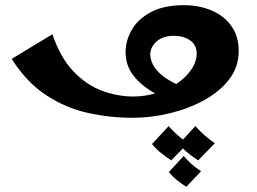

<svg xmlns="http://www.w3.org/2000/svg" viewBox="-20 -447 990 740"><path d="M491 7Q405 7 320 -11.5Q235 -30 159 -79.5Q83 -129 25 -220L182 -315Q212 -226 262 -173Q312 -120 372.5 -97.5Q433 -75 494 -75Q536 -75 578 -87Q528 -114 496 -153.5Q464 -193 464 -246Q464 -289 487 -330.5Q510 -372 560 -399.5Q610 -427 689 -427Q748 -427 796 -406.5Q844 -386 872 -346.5Q900 -307 900 -250Q900 -189 863.5 -141.5Q827 -94 767 -61Q707 -28 634.5 -10.5Q562 7 491 7ZM559 -238Q560 -204 585.5 -175Q611 -146 659 -123Q694 -146 716 -177Q738 -208 738 -241Q738 -274 712.5 -291.5Q687 -309 650 -309Q609 -309 584.5 -288Q560 -267 559 -238ZM640 171Q620 158 600 142Q580 126 566 108L630 39Q643 54 656.5 66.5Q670 79 685 91L733 39Q751 59 768.5 74.5Q786 90 808 105L744 171Q728 161 713 149.5Q698 138 685 125ZM698 273Q679 261 661 246.5Q643 232 631 216L688 154Q703 172 719 186Q735 200 755 213Z"/></svg>

Font: Marhey SemiBold
Style: Regular
Weight: 600
Designer: Nur Syamsi & Bustanul Arifin
Foundry: Namelatype
Version: Version 1.000; ttfautohint (v1.8.4.7-5d5b)